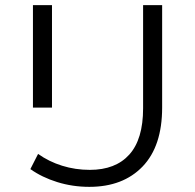

<svg xmlns="http://www.w3.org/2000/svg" viewBox="-20 -720 758 746"><path d="M98 -63 128 -122Q170 -92 221.5 -76Q273 -60 329 -60Q429 -60 482.5 -119.5Q536 -179 536 -299V-700H610V-302Q610 -152 534 -73Q458 6 327 6Q262 6 202.5 -12.5Q143 -31 98 -63ZM108 -700H182V-302H108Z"/></svg>

Font: Idrija
Style: Regular
Weight: 400
Designer: Julieta Ulanovsky
Foundry: Julieta Ulanovsky
Version: Version 7.200